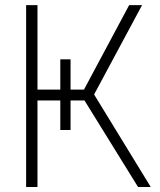

<svg xmlns="http://www.w3.org/2000/svg" viewBox="-20 -748 639 768"><path d="M221.2 -510.7H262.2V-228H221.2ZM84.5 0V-727.5H129.9V-389.6H315.9L496.6 -727.5H548.3L356.4 -370.1L583 0H532.2L317.9 -346.2H129.9V0Z"/></svg>

Font: Inter 28pt ExtraLight
Style: Regular
Weight: 250
Designer: Rasmus Andersson
Foundry: rsms
Version: Version 4.001;git-66647c0bb